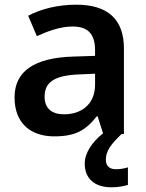

<svg xmlns="http://www.w3.org/2000/svg" viewBox="-20 -571 623 818"><path d="M431 109C431 72 453 43 498 0H508V-364C508 -490 438 -551 305 -551C224 -551 153 -532 100 -504L137 -417C185 -439 238 -458 289 -458C349 -458 385 -432 385 -357V-333L293 -330C125 -325 42 -267 42 -156C42 -43 114 10 211 10C302 10 345 -16 392 -75H396L419 -3C373 34 341 80 341 126C341 189 382 227 455 227C485 227 505 222 525 217V142C513 146 494 150 474 150C447 150 431 137 431 109ZM318 -254 385 -257V-210C385 -127 327 -84 253 -84C203 -84 170 -107 170 -159C170 -217 206 -250 318 -254Z"/></svg>

Font: Noto Sans Syriac SemiBold
Style: Regular
Weight: 600
Designer: Patrick Giasson and the Monotype Design Team
Foundry: Monotype Imaging Inc.
Version: Version 3.000